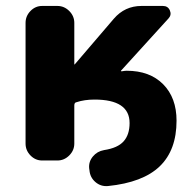

<svg xmlns="http://www.w3.org/2000/svg" viewBox="-20 -540 645 646"><path d="M122 0Q99 0 82.5 -17Q66 -34 66 -57V-463Q66 -486 82.5 -503Q99 -520 122 -520H173Q196 -520 213 -503Q230 -486 230 -463V-324Q230 -323 231 -323L232 -324L363 -477Q400 -520 456 -520H528Q545 -520 551.5 -505Q558 -490 547 -478L387 -302V-301Q388 -300 389 -300Q401 -302 406 -302Q484 -302 529 -256.5Q574 -211 574 -134Q574 -35 517.5 19.5Q461 74 343 86Q319 88 301 72.5Q283 57 281 33L280 26Q278 4 292.5 -13.5Q307 -31 330 -35Q376 -42 396 -64.5Q416 -87 416 -126Q416 -205 298 -205Q264 -205 237 -196Q230 -195 230 -185V-57Q230 -34 213 -17Q196 0 173 0Z"/></svg>

Font: Rounded Mplus 1c ExtraBold
Style: Regular
Weight: 800
Version: Version 1.059.20150529